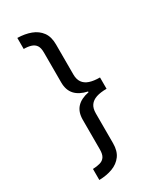

<svg xmlns="http://www.w3.org/2000/svg" viewBox="-229 -871 912 1085"><g transform="rotate(-30 227.5 -328.5)"><path d="M374 -291Q334 -291 307 -282Q280 -273 266 -253.5Q252 -234 252 -201V-6Q252 44 229.5 74.5Q207 105 168.5 119.5Q130 134 81 135V63Q109 62 129 56Q149 50 159.5 34Q170 18 170 -13V-206Q170 -257 197 -286Q224 -315 276 -325V-330Q224 -341 197 -370.5Q170 -400 170 -450V-645Q170 -676 159.5 -691.5Q149 -707 129 -713.5Q109 -720 81 -720V-792Q130 -791 168.5 -776.5Q207 -762 229.5 -731.5Q252 -701 252 -651V-455Q252 -423 266 -403Q280 -383 307 -374Q334 -365 374 -365Z"/></g></svg>

Font: tamil25
Style: Book
Weight: 400
Designer: Jelle Bosma - Monotype Design Team
Foundry: Monotype Imaging Inc.
Version: Version 2.003